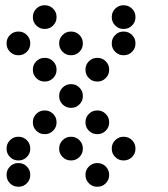

<svg xmlns="http://www.w3.org/2000/svg" viewBox="-20 -715 640 730"><path d="M149 -695Q131 -695 118 -682Q105 -669 105 -651V-649Q105 -631 118 -618Q131 -605 149 -605H151Q169 -605 182 -618Q195 -631 195 -649V-651Q195 -669 182 -682Q169 -695 151 -695ZM449 -695Q431 -695 418 -682Q405 -669 405 -651V-649Q405 -631 418 -618Q431 -605 449 -605H451Q469 -605 482 -618Q495 -631 495 -649V-651Q495 -669 482 -682Q469 -695 451 -695ZM49 -595Q31 -595 18 -582Q5 -569 5 -551V-549Q5 -531 18 -518Q31 -505 49 -505H51Q69 -505 82 -518Q95 -531 95 -549V-551Q95 -569 82 -582Q69 -595 51 -595ZM249 -595Q231 -595 218 -582Q205 -569 205 -551V-549Q205 -531 218 -518Q231 -505 249 -505H251Q269 -505 282 -518Q295 -531 295 -549V-551Q295 -569 282 -582Q269 -595 251 -595ZM449 -595Q431 -595 418 -582Q405 -569 405 -551V-549Q405 -531 418 -518Q431 -505 449 -505H451Q469 -505 482 -518Q495 -531 495 -549V-551Q495 -569 482 -582Q469 -595 451 -595ZM149 -495Q131 -495 118 -482Q105 -469 105 -451V-449Q105 -431 118 -418Q131 -405 149 -405H151Q169 -405 182 -418Q195 -431 195 -449V-451Q195 -469 182 -482Q169 -495 151 -495ZM349 -495Q331 -495 318 -482Q305 -469 305 -451V-449Q305 -431 318 -418Q331 -405 349 -405H351Q369 -405 382 -418Q395 -431 395 -449V-451Q395 -469 382 -482Q369 -495 351 -495ZM249 -395Q231 -395 218 -382Q205 -369 205 -351V-349Q205 -331 218 -318Q231 -305 249 -305H251Q269 -305 282 -318Q295 -331 295 -349V-351Q295 -369 282 -382Q269 -395 251 -395ZM149 -295Q131 -295 118 -282Q105 -269 105 -251V-249Q105 -231 118 -218Q131 -205 149 -205H151Q169 -205 182 -218Q195 -231 195 -249V-251Q195 -269 182 -282Q169 -295 151 -295ZM349 -295Q331 -295 318 -282Q305 -269 305 -251V-249Q305 -231 318 -218Q331 -205 349 -205H351Q369 -205 382 -218Q395 -231 395 -249V-251Q395 -269 382 -282Q369 -295 351 -295ZM49 -195Q31 -195 18 -182Q5 -169 5 -151V-149Q5 -131 18 -118Q31 -105 49 -105H51Q69 -105 82 -118Q95 -131 95 -149V-151Q95 -169 82 -182Q69 -195 51 -195ZM249 -195Q231 -195 218 -182Q205 -169 205 -151V-149Q205 -131 218 -118Q231 -105 249 -105H251Q269 -105 282 -118Q295 -131 295 -149V-151Q295 -169 282 -182Q269 -195 251 -195ZM449 -195Q431 -195 418 -182Q405 -169 405 -151V-149Q405 -131 418 -118Q431 -105 449 -105H451Q469 -105 482 -118Q495 -131 495 -149V-151Q495 -169 482 -182Q469 -195 451 -195ZM49 -95Q31 -95 18 -82Q5 -69 5 -51V-49Q5 -31 18 -18Q31 -5 49 -5H51Q69 -5 82 -18Q95 -31 95 -49V-51Q95 -69 82 -82Q69 -95 51 -95ZM349 -95Q331 -95 318 -82Q305 -69 305 -51V-49Q305 -31 318 -18Q331 -5 349 -5H351Q369 -5 382 -18Q395 -31 395 -49V-51Q395 -69 382 -82Q369 -95 351 -95Z"/></svg>

Font: Doto Rounded Black
Style: Regular
Weight: 900
Monospace: yes
Version: Version 1.000